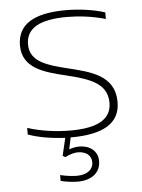

<svg xmlns="http://www.w3.org/2000/svg" viewBox="-51 -550 577 782"><g transform="rotate(-5 237.0 -159.0)"><path d="M226 -244C315 -222 392 -200 392 -118C392 -51 336 -19 224 -19C168 -19 105 -27 49 -45V-18C93 -2 147 6 200 9L183 81L193 87C214 77 232 72 245 72C279 72 301 89 301 117C301 148 275 167 234 167C217 167 190 164 166 158V182C190 188 217 191 235 191C293 191 329 162 329 115C329 75 299 49 252 49C241 49 225 52 212 57L222 9H224C357 9 425 -32 425 -118C425 -228 326 -250 232 -273C156 -292 82 -311 82 -383C82 -449 137 -481 249 -481C296 -481 352 -475 407 -459V-486C361 -501 301 -509 248 -509C116 -509 49 -468 49 -382C49 -287 140 -265 226 -244Z"/></g></svg>

Font: LT Wave Alt Thin
Style: Regular
Weight: 100
Designer: Daniel Lyons
Version: Version 2.5 (Glyphs App)